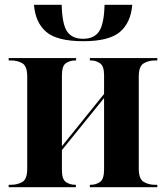

<svg xmlns="http://www.w3.org/2000/svg" viewBox="-20 -777 688 797"><path d="M326 -606Q217 -606 172 -644.5Q127 -683 121 -757H236Q238 -677 258.5 -646.5Q279 -616 325 -616Q371 -616 391.5 -647Q412 -678 414 -757H529Q523 -683 478 -644.5Q433 -606 326 -606ZM16 0V-10H27Q52 -10 72.5 -21.5Q93 -33 93 -77V-459Q93 -503 72.5 -514.5Q52 -526 27 -526H16V-536H296V-526H292Q271 -526 254 -515Q237 -504 237 -464V-170L412 -387V-465Q412 -503 395 -514.5Q378 -526 358 -526H353V-536H633V-526H622Q597 -526 576.5 -514Q556 -502 556 -459V-78Q556 -34 576.5 -22Q597 -10 622 -10H633V0H353V-10H358Q378 -10 395 -21.5Q412 -33 412 -74V-370L237 -154V-72Q237 -32 254 -21Q271 -10 291 -10H295V0Z"/></svg>

Font: Noto Serif Display SemiCondensed
Style: Bold
Weight: 700
Width: 4
Designer: Monotype Design Team
Foundry: Monotype Imaging Inc.
Version: Version 2.009